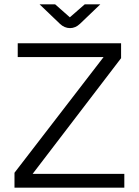

<svg xmlns="http://www.w3.org/2000/svg" viewBox="-20 -868 643 888"><path d="M47 0V-69L459 -604H62V-668H540V-599L131 -64H555V0ZM304 -738Q278 -738 257 -758L163 -848H235L303 -788L372 -848H444L350 -758Q329 -738 304 -738Z"/></svg>

Font: Atkinson Hyperlegible Next Light
Style: Regular
Weight: 300
Designer: Elliott Scott, Megan Eiswerth, Linus Boman, Theodore Petrosky, Letters from Sweden
Foundry: Applied Design Works, Letters from Sweden
Version: Version 2.001